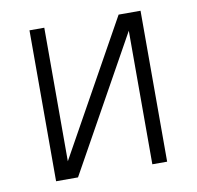

<svg xmlns="http://www.w3.org/2000/svg" viewBox="-65 -597 680 664"><g transform="rotate(-10 275.0 -265.0)"><path d="M80 0V-530H132V-61L393 -530H470V0H418V-469L157 0Z"/></g></svg>

Font: Lode Dark
Style: Regular
Weight: 400
Monospace: yes
Designer: Belleve Invis
Foundry: Belleve Invis
Version: Version 29.2.0; ttfautohint (v1.8.3)